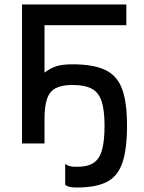

<svg xmlns="http://www.w3.org/2000/svg" viewBox="-20 -638 640 854"><path d="M178 -108V-315Q206 -336 232.5 -344Q259 -352 302 -352Q395 -352 448 -327Q501 -302 523 -242.5Q545 -183 545 -79Q545 25 524.5 85.5Q504 146 455.5 171Q407 196 322 196Q302 196 290.5 193.5Q279 191 270 184V91Q279 98 290 101Q301 104 322 104Q369 104 395.5 87Q422 70 433.5 30Q445 -10 445 -79Q445 -148 432 -187.5Q419 -227 388 -243.5Q357 -260 302 -260Q255 -260 228 -246Q201 -232 189.5 -199Q178 -166 178 -108ZM78 0V-618H542V-526H105L178 -599V0Z"/></svg>

Font: Victor Mono Thin
Style: Regular
Weight: 100
Monospace: yes
Designer: Rune Bjørnerås
Version: Version 1.561;gftools[0.9.30]